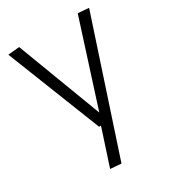

<svg xmlns="http://www.w3.org/2000/svg" viewBox="-183 -637 851 948"><g transform="rotate(-30 243.0 -162.5)"><path d="M165 208 233 0H222L12 -532L77 -538L258 -60L411 -538L473 -533L227 213Z"/></g></svg>

Font: Georama Light
Style: Regular
Weight: 300
Designer: Jean-Baptiste Levee
Foundry: Production Type
Version: Version 1.000